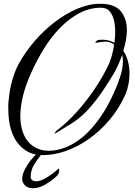

<svg xmlns="http://www.w3.org/2000/svg" viewBox="-20 -694 716 1020"><path d="M210 130Q153 130 116 105Q78 80 56.5 39Q35 -2 28 -54Q26 -69 25 -85Q24 -101 24 -117Q24 -128 24 -138.5Q24 -149 26 -159Q30 -213 44 -263.5Q58 -314 78 -352Q112 -415 161.5 -473Q211 -531 270 -576Q328 -621 390.5 -647.5Q453 -674 512 -674Q590 -674 622 -634Q654 -594 654 -535Q654 -509 649 -481Q644 -453 635 -424Q652 -399 660 -367.5Q668 -336 668 -303Q668 -274 662.5 -246Q657 -218 647 -194Q613 -117 561.5 -56.5Q510 4 451 45Q391 87 328.5 108.5Q266 130 210 130ZM239 107Q284 107 331 88Q378 69 424 30Q469 -9 511.5 -69Q554 -129 590 -212Q604 -242 618.5 -286.5Q633 -331 633 -370Q633 -389 629 -402Q618 -372 606 -345.5Q594 -319 583 -301Q532 -216 492.5 -165Q453 -114 418 -82Q388 -55 349 -31Q310 -7 275 14Q267 19 272 11Q277 3 283 -2Q336 -42 387 -98.5Q438 -155 483 -221.5Q528 -288 561 -359L563 -366Q568 -377 575 -402Q582 -427 586 -459L568 -467Q555 -473 540 -473Q536 -473 532 -472.5Q528 -472 524 -472L492 -467Q483 -465 489 -473Q495 -480 504 -482Q507 -482 512 -482.5Q517 -483 523 -483Q534 -483 547 -481Q560 -479 574 -473L588 -467Q590 -481 591 -495.5Q592 -510 592 -524Q592 -558 585 -587Q578 -616 562 -634.5Q546 -653 517 -653Q456 -653 401.5 -624Q347 -595 300 -547Q252 -498 213.5 -435.5Q175 -373 145 -306Q115 -239 101.5 -182Q88 -125 88 -78Q88 -57 90.5 -38Q93 -19 98 -2Q114 51 151.5 79Q189 107 239 107ZM156 306Q128 306 113 291Q98 276 98 257Q98 233 112 206Q126 179 144 156.5Q162 134 173 125Q179 119 190 119Q195 119 198 122Q201 125 196 131Q178 153 160.5 182Q143 211 143 247Q143 257 151.5 263Q160 269 171 269Q191 269 214 257Q237 245 258 229Q279 213 292 201Q295 205 295 212Q295 219 291 227.5Q287 236 284 239Q258 264 223 285Q188 306 156 306Z"/></svg>

Font: Birthstone Bounce
Style: Regular
Weight: 400
Designer: Robert E. Leuschke
Foundry: Rob Leuschke
Version: Version 1.010; ttfautohint (v1.8.3)